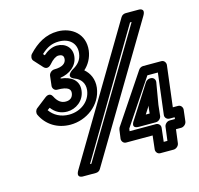

<svg xmlns="http://www.w3.org/2000/svg" viewBox="-105 -804 988 953"><g transform="rotate(-15 388.5 -327.0)"><path d="M179 -593 172 -601C202 -629 228 -641 264 -641C317 -641 352 -609 346 -559C342 -525 324 -505 293 -488C293 -488 248 -460 292 -443C322 -432 341 -407 337 -371C330 -315 280 -277 220 -277C177 -277 143 -296 122 -326L135 -335C155 -308 182 -294 215 -294C259 -294 304 -325 310 -377C316 -429 277 -456 225 -461L226 -465C273 -472 313 -501 319 -548C325 -593 293 -624 249 -624C222 -624 197 -609 179 -593ZM157 -538C172 -522 188 -533 195 -541C214 -564 232 -574 243 -574C264 -574 271 -565 269 -548C267 -530 251 -513 206 -513C195 -513 180 -503 178 -488L172 -437C171 -426 179 -412 194 -412C253 -412 262 -395 260 -377C257 -355 243 -344 221 -344C199 -344 181 -355 166 -385C155 -407 135 -396 129 -391L75 -349C66 -342 62 -328 67 -317C93 -262 146 -227 214 -227C295 -227 376 -283 387 -371C392 -414 375 -448 349 -470C373 -491 391 -522 396 -559C406 -643 343 -691 270 -691C210 -691 162 -662 119 -616C111 -607 109 -591 117 -582ZM630 -641H638L263 -13H256ZM621 -691C611 -691 601 -686 596 -677L192 1C168 41 210 37 210 37H273C283 37 292 32 297 23L702 -655C726 -695 684 -691 684 -691ZM539 -129H626C641 -129 653 -143 654 -154L660 -209L679 -321C681 -334 672 -347 657 -347H653C644 -347 634 -341 629 -333L579 -255L522 -166C522 -166 493 -129 539 -129ZM587 -179 612 -218 610 -209 607 -179ZM722 -129 721 -120H694C679 -120 667 -106 666 -95L657 -25H638L646 -95C648 -110 635 -120 624 -120H488L490 -133L645 -365H699L673 -154C671 -139 684 -129 695 -129ZM775 -154C776 -165 768 -179 753 -179H726L752 -390C753 -401 745 -415 730 -415H636C628 -415 618 -410 613 -402L445 -151C443 -147 442 -143 441 -139L435 -95C434 -84 442 -70 457 -70H593L585 0C584 11 592 25 607 25H676C687 25 702 15 704 0L713 -70H740C751 -70 766 -80 768 -95Z"/></g></svg>

Font: Falling Sky
Style: CondOuObl
Weight: 400
Designer: Paul D. Hunt
Foundry: Adobe Systems Incorporated
Version: Version 1.02